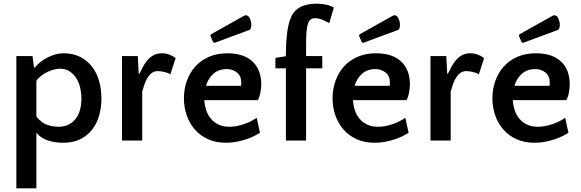

<svg xmlns="http://www.w3.org/2000/svg" viewBox="-20 -765 3164 1045"><path d="M325 -475Q379 -475 418 -454.5Q457 -434 482.5 -400Q508 -366 520 -321.5Q532 -277 532 -229Q532 -180 519.5 -136Q507 -92 481 -59Q455 -26 416 -7Q377 12 323 12Q278 12 239.5 -1Q201 -14 178 -43V260H69V-460H157L165 -397H169Q182 -413 200 -427.5Q218 -442 239 -452.5Q260 -463 282 -469Q304 -475 325 -475ZM307 -391Q292 -391 274 -386.5Q256 -382 238.5 -373.5Q221 -365 205 -353Q189 -341 178 -326V-131Q208 -94 239.5 -84.5Q271 -75 297 -75Q330 -75 353.5 -87Q377 -99 392.5 -119.5Q408 -140 415.5 -167.5Q423 -195 423 -227Q423 -257 416.5 -286.5Q410 -316 395.5 -339Q381 -362 359 -376.5Q337 -391 307 -391Z M907 -360Q897 -368 876 -373Q855 -378 840 -378Q820 -378 807 -368.5Q794 -359 784 -343.5Q774 -328 767 -308Q760 -288 754 -267V0H644V-460H730L735 -364H739Q749 -385 760 -405Q771 -425 785 -440.5Q799 -456 817.5 -465.5Q836 -475 861 -475Q901 -475 936 -449Z M1218 -475Q1306 -475 1354 -430.5Q1402 -386 1402 -305Q1402 -294 1400.5 -281.5Q1399 -269 1396.5 -257Q1394 -245 1390.5 -235.5Q1387 -226 1383 -220H1092Q1094 -190 1103 -163.5Q1112 -137 1129 -117.5Q1146 -98 1170.5 -86.5Q1195 -75 1228 -75Q1265 -75 1306.5 -89Q1348 -103 1377 -124L1395 -42Q1382 -34 1363 -24.5Q1344 -15 1320 -7Q1296 1 1268.5 6.5Q1241 12 1211 12Q1155 12 1112 -7.5Q1069 -27 1040 -60.5Q1011 -94 996 -138Q981 -182 981 -230Q981 -279 996.5 -323.5Q1012 -368 1042 -402Q1072 -436 1116.5 -455.5Q1161 -475 1218 -475ZM1140 -535 1125 -571 1128 -578 1308 -679Q1314 -682 1318 -682Q1332 -682 1340 -664Q1348 -646 1348 -630Q1348 -619 1345 -611Q1342 -603 1335 -601L1148 -532ZM1215 -389Q1170 -389 1141.5 -363.5Q1113 -338 1101 -298H1292Q1293 -303 1293 -307Q1293 -311 1293 -316Q1293 -352 1269.5 -370.5Q1246 -389 1215 -389Z M1536 -393H1479V-450L1536 -459Q1536 -516 1539.5 -556Q1543 -596 1549 -623.5Q1555 -651 1562.5 -668Q1570 -685 1578 -696Q1598 -722 1630.5 -733.5Q1663 -745 1702 -745Q1707 -745 1718 -744.5Q1729 -744 1742.5 -742Q1756 -740 1770.5 -735.5Q1785 -731 1797 -724L1772 -639Q1762 -645 1739 -655.5Q1716 -666 1694 -666Q1681 -666 1672 -660Q1663 -654 1657 -638Q1651 -622 1648.5 -595Q1646 -568 1646 -526V-460H1734V-393H1646V0H1536Z M2027 -475Q2115 -475 2163 -430.5Q2211 -386 2211 -305Q2211 -294 2209.5 -281.5Q2208 -269 2205.5 -257Q2203 -245 2199.5 -235.5Q2196 -226 2192 -220H1901Q1903 -190 1912 -163.5Q1921 -137 1938 -117.5Q1955 -98 1979.5 -86.5Q2004 -75 2037 -75Q2074 -75 2115.5 -89Q2157 -103 2186 -124L2204 -42Q2191 -34 2172 -24.5Q2153 -15 2129 -7Q2105 1 2077.5 6.5Q2050 12 2020 12Q1964 12 1921 -7.5Q1878 -27 1849 -60.5Q1820 -94 1805 -138Q1790 -182 1790 -230Q1790 -279 1805.5 -323.5Q1821 -368 1851 -402Q1881 -436 1925.5 -455.5Q1970 -475 2027 -475ZM1949 -535 1934 -571 1937 -578 2117 -679Q2123 -682 2127 -682Q2141 -682 2149 -664Q2157 -646 2157 -630Q2157 -619 2154 -611Q2151 -603 2144 -601L1957 -532ZM2024 -389Q1979 -389 1950.5 -363.5Q1922 -338 1910 -298H2101Q2102 -303 2102 -307Q2102 -311 2102 -316Q2102 -352 2078.5 -370.5Q2055 -389 2024 -389Z M2586 -360Q2576 -368 2555 -373Q2534 -378 2519 -378Q2499 -378 2486 -368.5Q2473 -359 2463 -343.5Q2453 -328 2446 -308Q2439 -288 2433 -267V0H2323V-460H2409L2414 -364H2418Q2428 -385 2439 -405Q2450 -425 2464 -440.5Q2478 -456 2496.5 -465.5Q2515 -475 2540 -475Q2580 -475 2615 -449Z M2897 -475Q2985 -475 3033 -430.5Q3081 -386 3081 -305Q3081 -294 3079.5 -281.5Q3078 -269 3075.5 -257Q3073 -245 3069.5 -235.5Q3066 -226 3062 -220H2771Q2773 -190 2782 -163.5Q2791 -137 2808 -117.5Q2825 -98 2849.5 -86.5Q2874 -75 2907 -75Q2944 -75 2985.5 -89Q3027 -103 3056 -124L3074 -42Q3061 -34 3042 -24.5Q3023 -15 2999 -7Q2975 1 2947.5 6.5Q2920 12 2890 12Q2834 12 2791 -7.5Q2748 -27 2719 -60.5Q2690 -94 2675 -138Q2660 -182 2660 -230Q2660 -279 2675.5 -323.5Q2691 -368 2721 -402Q2751 -436 2795.5 -455.5Q2840 -475 2897 -475ZM2819 -535 2804 -571 2807 -578 2987 -679Q2993 -682 2997 -682Q3011 -682 3019 -664Q3027 -646 3027 -630Q3027 -619 3024 -611Q3021 -603 3014 -601L2827 -532ZM2894 -389Q2849 -389 2820.5 -363.5Q2792 -338 2780 -298H2971Q2972 -303 2972 -307Q2972 -311 2972 -316Q2972 -352 2948.5 -370.5Q2925 -389 2894 -389Z"/></svg>

Font: Quattrocento Sans
Style: Bold
Weight: 700
Designer: Pablo Impallari
Foundry: Pablo Impallari, Igino Marini, Brenda Gallo
Version: Version 2.000